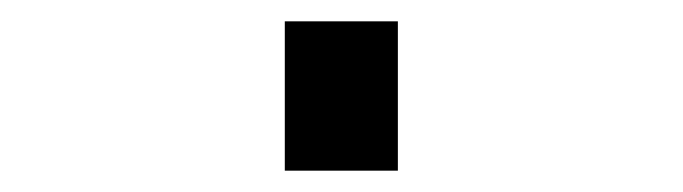

<svg xmlns="http://www.w3.org/2000/svg" viewBox="-20 60 640 180"><path d="M247 220V80H353V220Z"/></svg>

Font: Iosevka Slab Extended
Style: Bold
Weight: 700
Width: 7
Monospace: yes
Designer: Belleve Invis
Foundry: Belleve Invis
Version: Version 11.1.0; ttfautohint (v1.8.3)